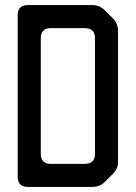

<svg xmlns="http://www.w3.org/2000/svg" viewBox="-20 -729 536 758"><path d="M90 9H345Q374 9 394 -11L426 -43Q448 -65 446 -93V-607Q446 -636 426 -656L394 -688Q373 -709 345 -709H90Q50 -709 50 -669V-31Q50 9 90 9ZM141 -122V-578Q141 -618 181 -618H315Q355 -618 355 -578V-122Q355 -82 315 -82H181Q141 -82 141 -122Z"/></svg>

Font: WDXL Lubrifont TC
Style: Regular
Weight: 400
Designer: [WDXL Lubrifont] Copyright 2020-2022 (c) NightFurySL2001, Skr-ZERO; [ZCOOL QingKe HuangYou] Copyright 2018-2022 (c) The 
Version: Version 2.001;hotconv 1.1.1;makeotfexe 2.6.0